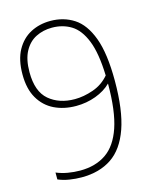

<svg xmlns="http://www.w3.org/2000/svg" viewBox="-114 -827 740 914"><g transform="rotate(-15 256.0 -370.0)"><path d="M222 -749Q287 -749 337.5 -716.5Q388 -684 416.8 -606.5Q445.5 -529 445.5 -394.5Q445.5 -249.5 414.2 -160.8Q383 -72 322.8 -31.5Q262.5 9 175 9Q145.5 9 115.2 4.2Q85 -0.5 59.5 -11.5V-45.5Q85.5 -34.5 115.8 -29.2Q146 -24 176 -24Q252 -24 304.2 -59.8Q356.5 -95.5 383.5 -175.2Q410.5 -255 410.5 -388V-390Q380.5 -360 334.5 -343Q288.5 -326 237.5 -326Q177.5 -326 130.2 -349Q83 -372 55.8 -418.8Q28.5 -465.5 28.5 -536.5Q28.5 -609 54.5 -656Q80.5 -703 124.2 -726Q168 -749 222 -749ZM239.5 -359Q283.5 -359 330.8 -375.5Q378 -392 410 -430Q406.5 -541 381.5 -603.2Q356.5 -665.5 315.2 -690.8Q274 -716 221 -716Q177.5 -716 141.8 -698Q106 -680 84.8 -640.8Q63.5 -601.5 63.5 -538.5Q63.5 -443 113.2 -401Q163 -359 239.5 -359Z"/></g></svg>

Font: Encode Sans SmCnd Th
Style: Regular
Weight: 100
Width: 4
Designer: Multiple Designers
Foundry: Impallari Type
Version: Version 3.002; ttfautohint (v1.8.3) -l 8 -r 50 -G 200 -x 14 